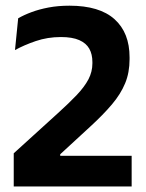

<svg xmlns="http://www.w3.org/2000/svg" viewBox="-20 -672 527 692"><path d="M29.5 0V-119.5L187.5 -263Q229 -300.5 256.8 -329.8Q284.5 -359 298.8 -386.2Q313 -413.5 313 -443.5V-448.5Q313 -476.5 301.8 -496.5Q290.5 -516.5 265.5 -527.5Q240.5 -538.5 199.5 -538.5Q151.5 -538.5 109 -524Q66.5 -509.5 34 -491.5L45.5 -606Q66 -618 93.5 -628.2Q121 -638.5 155.2 -645Q189.5 -651.5 230.5 -651.5Q338.5 -651.5 392.8 -602.8Q447 -554 447 -465.5V-458.5Q447 -410.5 431 -371.8Q415 -333 383.5 -295.8Q352 -258.5 304.5 -215L197 -116V-90L141.5 -110.5H454.5V0Z"/></svg>

Font: Anek Gujarati Medium SemiBold
Style: Regular
Weight: 600
Version: Version 1.003